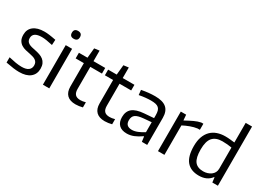

<svg xmlns="http://www.w3.org/2000/svg" viewBox="-30 -1534 3073 2270"><g transform="rotate(30 1506.5 -398.5)"><path d="M228 11Q192 11 150 5.5Q108 0 45 -12V-84Q95 -72 139.5 -64.5Q184 -57 224 -57Q284 -57 314.5 -80Q345 -103 345 -145Q345 -168 337 -183.5Q329 -199 314 -210Q299 -221 278 -227.5Q257 -234 232 -239Q201 -245 169 -252.5Q137 -260 111 -276.5Q85 -293 68.5 -321.5Q52 -350 52 -398Q52 -471 104.5 -512Q157 -553 251 -553Q268 -553 284 -552Q300 -551 318 -548.5Q336 -546 358 -542.5Q380 -539 410 -533L406 -460Q355 -471 321 -476.5Q287 -482 258 -482Q137 -482 137 -400Q137 -376 146.5 -360.5Q156 -345 173 -335Q190 -325 213 -319Q236 -313 263 -308Q299 -301 329.5 -290.5Q360 -280 382.5 -262Q405 -244 417.5 -216.5Q430 -189 430 -149Q430 -74 377.5 -31.5Q325 11 228 11Z M591 -652Q537 -652 537 -705Q537 -759 591 -759Q647 -759 647 -705Q647 -652 591 -652ZM548 -540H635V0H548Z M996 9Q919 9 879.5 -30Q840 -69 840 -144V-463H728V-540H845L858 -675L927 -684V-540H1087V-463H928V-162Q928 -111 950.5 -87Q973 -63 1021 -63Q1036 -63 1054 -65.5Q1072 -68 1092 -74V-4Q1069 2 1044 5.5Q1019 9 996 9Z M1395 9Q1318 9 1278.5 -30Q1239 -69 1239 -144V-463H1127V-540H1244L1257 -675L1326 -684V-540H1486V-463H1327V-162Q1327 -111 1349.5 -87Q1372 -63 1420 -63Q1435 -63 1453 -65.5Q1471 -68 1491 -74V-4Q1468 2 1443 5.5Q1418 9 1395 9Z M1693 5Q1623 5 1586 -31.5Q1549 -68 1549 -137Q1549 -215 1598 -256Q1647 -297 1755 -305L1884 -315V-354Q1884 -389 1877.5 -412.5Q1871 -436 1855.5 -450.5Q1840 -465 1814 -471Q1788 -477 1749 -477Q1715 -477 1675.5 -473Q1636 -469 1590 -460L1583 -527Q1636 -537 1679.5 -541.5Q1723 -546 1767 -546Q1872 -546 1922 -503Q1972 -460 1972 -369V0H1899L1890 -68H1884Q1835 -33 1788 -14Q1741 5 1693 5ZM1725 -63Q1761 -63 1802.5 -80Q1844 -97 1884 -123V-259L1779 -250Q1701 -243 1669.5 -219.5Q1638 -196 1638 -144Q1638 -63 1725 -63Z M2119 -540H2192L2198 -466H2202Q2258 -497 2305 -519Q2352 -541 2394 -549H2422V-466H2391Q2346 -460 2298.5 -442.5Q2251 -425 2207 -402V0H2119Z M2680 10Q2570 10 2513 -57Q2456 -124 2456 -266Q2456 -338 2475 -391Q2494 -444 2529 -479.5Q2564 -515 2613.5 -532.5Q2663 -550 2723 -550Q2758 -550 2790 -546.5Q2822 -543 2850 -540V-808H2937V0H2861L2853 -66H2847Q2791 10 2680 10ZM2700 -60Q2730 -60 2757 -68.5Q2784 -77 2805 -92.5Q2826 -108 2838 -130.5Q2850 -153 2850 -182V-471Q2823 -476 2790.5 -479Q2758 -482 2722 -482Q2634 -482 2590 -433Q2546 -384 2546 -270Q2546 -157 2583 -108.5Q2620 -60 2700 -60Z"/></g></svg>

Font: Encode Sans Normal
Style: Regular
Weight: 400
Designer: Pablo Impallari, Andres Torresi
Foundry: Pablo Impallari, Andres Torresi
Version: Version 1.000; ttfautohint (v1.00) -l 8 -r 50 -G 200 -x 14 -